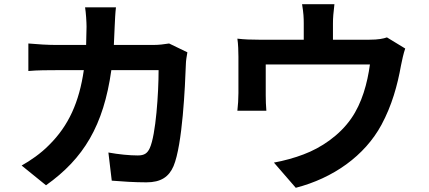

<svg xmlns="http://www.w3.org/2000/svg" viewBox="-20 -837 2040 914"><path d="M872 -588 785 -630C761 -626 735 -623 710 -623H522L526 -713C527 -737 529 -779 532 -802H385C389 -778 392 -732 392 -710L390 -623H247C209 -623 157 -626 115 -630V-499C158 -503 213 -503 247 -503H379C357 -351 307 -239 214 -147C174 -106 124 -72 83 -49L199 45C378 -82 473 -239 510 -503H735C735 -395 722 -195 693 -132C682 -108 668 -97 636 -97C597 -97 545 -102 496 -111L512 23C560 27 620 31 677 31C746 31 784 5 806 -46C849 -148 861 -427 865 -535C865 -546 869 -572 872 -588Z M1909 -606 1822 -659C1805 -653 1781 -648 1739 -648H1565V-725C1565 -753 1567 -774 1572 -817H1418C1425 -774 1426 -753 1426 -725V-648H1212C1174 -648 1144 -649 1110 -653C1114 -629 1115 -589 1115 -567C1115 -530 1115 -426 1115 -394C1115 -367 1113 -335 1110 -310H1248C1246 -330 1245 -361 1245 -384C1245 -415 1245 -495 1245 -530H1741C1729 -441 1703 -346 1652 -273C1596 -192 1508 -133 1425 -102C1384 -86 1329 -71 1284 -63L1388 57C1566 11 1716 -95 1796 -243C1845 -334 1872 -430 1889 -526C1893 -546 1901 -584 1909 -606Z"/></svg>

Font: Noto Sans Mono CJK SC
Style: Bold
Weight: 700
Designer: Ryoko NISHIZUKA 西塚涼子 (kana, bopomofo & ideographs); Paul D. Hunt (Latin, Greek & Cyrillic); Sandoll Communications 산돌커뮤니
Foundry: Adobe
Version: Version 2.004;hotconv 1.0.118;makeotfexe 2.5.65603